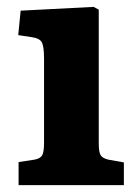

<svg xmlns="http://www.w3.org/2000/svg" viewBox="-20 -538 403 558"><path d="M34 0V-67L80 -74Q97 -77 102.5 -86.5Q108 -96 108 -123V-368Q108 -403 101.5 -415Q95 -427 72 -430L33 -436L40 -507L252 -518L267 -510V-121Q267 -96 272.5 -87Q278 -78 295 -74L340 -66V0Z"/></svg>

Font: Literata 18pt
Style: Bold
Weight: 700
Designer: Latin by Veronika Burian and Jose Scaglione. Greek by Irene Vlachou. Cyrillic by Vera Evstafieva.
Foundry: TypeTogether
Version: Version 3.103;gftools[0.9.29]